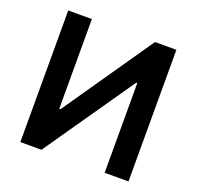

<svg xmlns="http://www.w3.org/2000/svg" viewBox="-127 -862 1022 997"><g transform="rotate(20 384.0 -363.5)"><path d="M84.9 -727.3H215.6V-231.5H222.3L564.3 -727.3H682.5V0H550.8V-495.4H544.7L201.7 0H84.9Z"/></g></svg>

Font: InterMG SemiBold
Style: Regular
Weight: 600
Designer: Rasmus Andersson
Foundry: rsms
Version: Version 3.019;December 26, 2023;FontCreator 15.0.0.2955 64-b